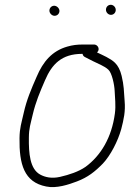

<svg xmlns="http://www.w3.org/2000/svg" viewBox="-20 -796 573 802"><path d="M324.9 -571C325.9 -565 329 -560.7 334.2 -558L367.4 -541C386.1 -531.4 417 -520 432.5 -505C447.5 -491.9 457.8 -442.2 458.9 -417C459.9 -388 464.5 -356.4 459.9 -322C446.6 -221.6 401.2 -145.9 337.2 -99C307.6 -78.7 270 -66.2 230 -57C195.8 -49.5 168.6 -55.4 147.5 -67C104.8 -90.7 99.8 -155.2 100.6 -221C100.9 -261.1 107.5 -277.2 116.6 -317C128.9 -369.6 146.7 -411.5 168.2 -461C196.6 -527.5 237.5 -571 322.9 -571ZM373 -610H325C302.2 -610 282.8 -607.6 261.5 -601.5C198 -583.4 160.1 -539.5 132.9 -475C110 -422.8 91.3 -379.3 79 -324C69.4 -281.1 62.1 -262.4 61.5 -219C60 -110.5 80.3 -35 172.9 -17C215.7 -7.7 267.2 -25.2 301 -38C347.1 -55.5 376.5 -78.8 409.9 -113C441.6 -146.6 472.5 -206.3 486.5 -257C496.8 -297 504.5 -330.7 500.6 -374C497.5 -416.1 497.8 -438.8 488.1 -479C482.1 -503.7 472.7 -522 460 -534C442.1 -551.8 408.4 -565.9 385.2 -577C389.4 -581 391.7 -585.3 391.9 -590C392.5 -600.6 383.5 -610 373 -610ZM422.6 -756.5C422 -744.4 432.1 -734 443.5 -734C454.3 -734 462.9 -742.5 463.5 -753.5C464.1 -765.6 454 -776 442.7 -776C431.8 -776 423.2 -767.5 422.6 -756.5ZM186.4 -752.5C185.8 -741.2 196.5 -730 207.8 -730C219 -730 227.7 -738.2 228.3 -749.5C228.9 -761 217.5 -772 206.5 -772C195.6 -772 187 -763.5 186.4 -752.5Z"/></svg>

Font: Just Breathe
Style: Obl1
Weight: 400
Foundry: Cannot Into Space Fonts
Version: Version 0.72